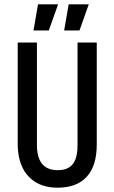

<svg xmlns="http://www.w3.org/2000/svg" viewBox="-20 -857 530 889"><path d="M247 12Q206 12 175.5 1Q145 -10 123 -29.5Q101 -49 87.5 -74.5Q74 -100 68 -129.5Q62 -159 62 -188V-660H151V-185Q151 -146 162 -120Q173 -94 194.5 -81.5Q216 -69 247 -69Q278 -69 298.5 -81Q319 -93 329 -118.5Q339 -144 339 -185V-660H428V-188Q428 -89 381.5 -38.5Q335 12 247 12ZM206 -716H135L156 -837H249ZM348 -716H277L298 -837H391Z"/></svg>

Font: Bricolage Grotesque 24pt Condensed
Style: Regular
Weight: 400
Width: 3
Designer: Mathieu Triay
Foundry: Atelier Triay
Version: Version 1.001;gftools[0.9.33.dev8+g029e19f]